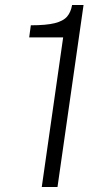

<svg xmlns="http://www.w3.org/2000/svg" viewBox="-20 -743 422 763"><path d="M146 0 231 -594.5H96L102.5 -642.5Q164 -642.5 197.8 -651Q231.5 -659.5 246.5 -677Q261.5 -694.5 266.5 -723H312L208.5 0Z"/></svg>

Font: Public Sans Thin ExtraLight
Style: Italic
Weight: 250
Italic angle: -8°
Version: Version 2.001